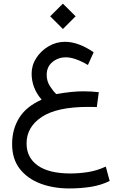

<svg xmlns="http://www.w3.org/2000/svg" viewBox="-20 -727 678 1076"><path d="M261.2 -635.7 332.5 -706.5 403.8 -635.7 332.5 -564.5ZM472.7 -362.8Q399.4 -405.8 349.1 -405.8Q306.2 -405.8 273.9 -379.4Q241.7 -353 241.7 -307.6Q241.7 -272.5 259.5 -244.6Q277.3 -216.8 295.4 -199.7Q383.8 -215.3 445.3 -215.3Q468.3 -215.3 490.2 -214.1Q512.2 -212.9 533.7 -210.4L522.5 -127Q506.3 -127.9 494.1 -127.9Q481.9 -127.9 474.1 -127.9Q298.8 -127.9 213.9 -71.5Q128.9 -15.1 128.9 76.7Q128.9 156.2 191.7 200.7Q254.4 245.1 374 245.1Q424.8 245.1 474.6 237.1Q524.4 229 572.8 206.5L594.7 287.1Q546.4 311 488.8 320.1Q431.2 329.1 368.7 329.1Q279.3 329.1 206.5 301.8Q133.8 274.4 90.8 219.2Q47.9 164.1 47.9 80.1Q47.9 -2 87.2 -65.9Q126.5 -129.9 213.4 -168.5Q184.1 -202.6 170.7 -239Q157.2 -275.4 157.2 -314Q157.2 -361.3 183.3 -401.9Q209.5 -442.4 252.2 -467.5Q294.9 -492.7 344.2 -492.7Q419.4 -492.7 504.9 -434.1Z"/></svg>

Font: Vazir UI
Style: Regular-UI
Weight: 400
Designer: Saber Rastikerdar
Foundry: Saber Rastikerdar
Version: Version 30.1.0